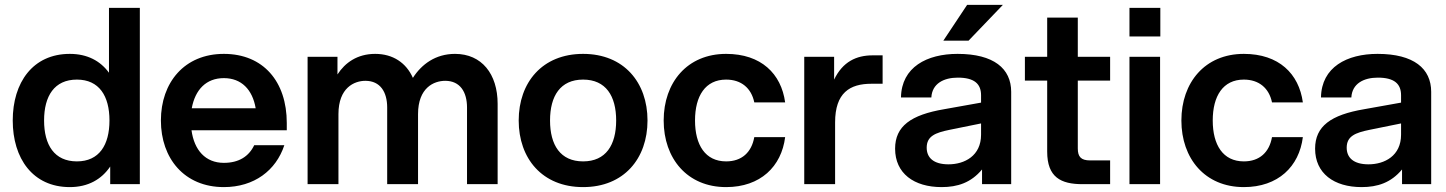

<svg xmlns="http://www.w3.org/2000/svg" viewBox="-20 -752 5904 784"><path d="M551 0V-720H425V-455C390 -503 337 -532 265 -532C114 -532 32 -415 32 -260C32 -105 114 12 265 12C340 12 395 -20 430 -72V0ZM294 -93C202 -93 160 -160 160 -260C160 -360 202 -427 294 -427C385 -427 427 -360 427 -260C427 -160 385 -93 294 -93Z M894 12C1018 12 1107 -56 1141 -159H1018C996 -113 955 -87 894 -87C819 -87 773 -139 762 -220H1151V-250C1151 -419 1055 -532 894 -532C733 -532 637 -415 637 -260C637 -105 733 12 894 12ZM763 -310C777 -386 822 -433 894 -433C966 -433 1011 -386 1024 -310Z M1887 -313V0H2012V-328C2012 -450 1947 -532 1838 -532C1758 -532 1701 -489 1666 -434C1639 -495 1585 -532 1512 -532C1439 -532 1389 -496 1358 -448V-520H1236V0H1362V-286C1362 -394 1427 -422 1472 -422C1533 -422 1561 -376 1561 -313V0H1687V-286C1687 -394 1752 -422 1798 -422C1859 -422 1887 -376 1887 -313Z M2361 12C2528 12 2624 -105 2624 -260C2624 -415 2528 -532 2361 -532C2194 -532 2098 -415 2098 -260C2098 -105 2194 12 2361 12ZM2361 -93C2268 -93 2226 -160 2226 -260C2226 -360 2268 -427 2361 -427C2454 -427 2496 -360 2496 -260C2496 -160 2454 -93 2361 -93Z M2945 12C3085 12 3171 -72 3186 -192H3060C3049 -130 3009 -93 2945 -93C2860 -93 2818 -160 2818 -260C2818 -360 2860 -427 2945 -427C3007 -427 3048 -392 3060 -334H3186C3170 -451 3088 -532 2945 -532C2786 -532 2690 -415 2690 -260C2690 -105 2786 12 2945 12Z M3264 0H3390V-252C3390 -373 3450 -410 3538 -410H3584V-526H3543C3477 -526 3421 -500 3386 -427V-520H3264Z M3990 0H4109V-377C4109 -472 4038 -532 3890 -532C3765 -532 3661 -478 3659 -354H3783C3786 -411 3834 -435 3891 -435C3958 -435 3986 -410 3986 -363V-333L3835 -306C3700 -283 3635 -237 3635 -145C3635 -44 3712 12 3825 12C3890 12 3945 -6 3990 -60ZM3853 -81C3792 -81 3764 -108 3764 -149C3764 -196 3799 -210 3858 -222L3986 -248V-202C3986 -116 3919 -81 3853 -81ZM3832 -586H3935L4075 -732H3929Z M4256 -680V-520H4165V-423H4256V-133C4256 -28 4312 0 4400 0H4513V-97H4431C4394 -97 4381 -112 4381 -146V-423H4513V-520H4381V-680Z M4592 0H4717V-520H4592ZM4592 -603H4718V-720H4592Z M5059 12C5199 12 5285 -72 5300 -192H5174C5163 -130 5123 -93 5059 -93C4974 -93 4932 -160 4932 -260C4932 -360 4974 -427 5059 -427C5121 -427 5162 -392 5174 -334H5300C5284 -451 5202 -532 5059 -532C4900 -532 4804 -415 4804 -260C4804 -105 4900 12 5059 12Z M5705 0H5824V-377C5824 -472 5753 -532 5605 -532C5480 -532 5376 -478 5374 -354H5498C5501 -411 5549 -435 5606 -435C5673 -435 5701 -410 5701 -363V-333L5550 -306C5415 -283 5350 -237 5350 -145C5350 -44 5427 12 5540 12C5605 12 5660 -6 5705 -60ZM5568 -81C5507 -81 5479 -108 5479 -149C5479 -196 5514 -210 5573 -222L5701 -248V-202C5701 -116 5634 -81 5568 -81Z"/></svg>

Font: Aspekta 600
Style: Regular
Weight: 600
Designer: Ivo Dolenc
Version: Version 2.100